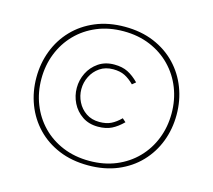

<svg xmlns="http://www.w3.org/2000/svg" viewBox="-111 -912 1182 1066"><g transform="rotate(15 480.0 -379.0)"><path d="M77.6 -378.4Q77.6 -460 105.2 -532.2Q132.8 -604.5 185.3 -659.4Q237.8 -714.4 312.3 -745.6Q386.7 -776.9 480.5 -776.9Q574.2 -776.9 648.7 -745.6Q723.1 -714.4 775.6 -659.4Q828.1 -604.5 855.7 -532.2Q883.3 -460 883.3 -378.4Q883.3 -296.4 855.7 -224.4Q828.1 -152.3 775.6 -97.4Q723.1 -42.5 648.7 -11.5Q574.2 19.5 480.5 19.5Q386.7 19.5 312.3 -11.5Q237.8 -42.5 185.3 -97.4Q132.8 -152.3 105.2 -224.4Q77.6 -296.4 77.6 -378.4ZM106.4 -378.4Q106.4 -300.8 133.1 -233.2Q159.7 -165.5 209.2 -114.5Q258.8 -63.5 327.6 -34.9Q396.5 -6.3 480.5 -6.3Q564.5 -6.3 633.3 -34.9Q702.1 -63.5 751.7 -114.5Q801.3 -165.5 827.9 -233.2Q854.5 -300.8 854.5 -378.4Q854.5 -456.1 827.9 -523.7Q801.3 -591.3 751.7 -642.3Q702.1 -693.4 633.3 -722.2Q564.5 -751 480.5 -751Q396.5 -751 327.6 -722.2Q258.8 -693.4 209.2 -642.3Q159.7 -591.3 133.1 -523.7Q106.4 -456.1 106.4 -378.4ZM619.6 -494.6 599.6 -478Q572.8 -504.9 545.4 -518.6Q518.1 -532.2 478.5 -532.2Q434.1 -532.2 402.1 -510.3Q370.1 -488.3 352.8 -453.6Q335.4 -418.9 335.4 -380.4Q335.4 -341.8 352.8 -307.4Q370.1 -272.9 402.1 -251.2Q434.1 -229.5 478.5 -229.5Q518.1 -229.5 545.4 -242.9Q572.8 -256.3 599.6 -283.2L619.6 -265.6Q588.4 -234.4 556.2 -218.3Q523.9 -202.1 477.5 -202.1Q425.3 -202.1 387.5 -227.8Q349.6 -253.4 329.3 -294.2Q309.1 -335 309.1 -380.4Q309.1 -425.8 329.3 -466.6Q349.6 -507.3 387.5 -533.2Q425.3 -559.1 477.5 -559.1Q523.9 -559.1 556.2 -542.7Q588.4 -526.4 619.6 -494.6Z"/></g></svg>

Font: Estedad-FD Thin
Style: Regular
Weight: 100
Designer: Amin Abedi
Version: Version 7.3